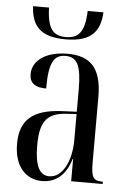

<svg xmlns="http://www.w3.org/2000/svg" viewBox="-53 -776 560 826"><g transform="rotate(5 226.5 -363.0)"><path d="M208 -606C323 -606 356 -658 360 -736H292C289 -644 262 -616 208 -616C154 -616 128 -643 125 -736H56C61 -657 92 -606 208 -606ZM160 10C220 10 263 -27 283 -96H285V0H421V-10H419C381 -10 370 -22 370 -87V-372C370 -498 319 -545 222 -545C133 -545 71 -506 71 -444C71 -405 96 -388 143 -388C143 -499 163 -535 214 -535C264 -535 283 -501 283 -396V-300L218 -297C97 -291 39 -246 39 -141C39 -43 89 10 160 10ZM189 -13C147 -13 126 -53 126 -141C126 -237 151 -282 237 -287L283 -290V-178C283 -85 245 -13 189 -13Z"/></g></svg>

Font: Noto Serif Display ExtraCondensed
Style: Regular
Weight: 400
Width: 2
Designer: Monotype Design Team
Foundry: Monotype Imaging Inc.
Version: Version 2.009